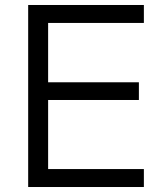

<svg xmlns="http://www.w3.org/2000/svg" viewBox="-20 -750 670 770"><path d="M93 0V-730H557V-658H173V-420H537V-349H173V-72H557V0Z"/></svg>

Font: M PLUS 1
Style: Regular
Weight: 400
Designer: Coji Morishita
Foundry: UNDERFOREST DESIGN
Version: Version 1.001